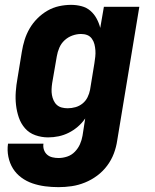

<svg xmlns="http://www.w3.org/2000/svg" viewBox="-20 -558 640 791"><path d="M221 213Q193 213 166 209.5Q139 206 114 197.5Q89 189 68 173.5Q47 158 33.5 136.5Q20 115 14.5 88Q9 61 13 34H159Q157 47 161 59Q165 71 174 79Q183 87 195.5 90Q208 93 221 93Q239 93 257 87Q275 81 288.5 67Q302 53 309.5 36Q317 19 320 1L331 -70Q331 -70 331 -70Q331 -70 331 -70Q318 -51 300.5 -36Q283 -21 263 -11Q243 -1 221.5 3.5Q200 8 178 8Q151 8 125.5 -1Q100 -10 83 -29.5Q66 -49 57.5 -74Q49 -99 46 -125.5Q43 -152 45 -180Q47 -208 52 -235L70 -345Q74 -370 81.5 -394Q89 -418 102 -440.5Q115 -463 134 -482Q153 -501 175.5 -514Q198 -527 223 -532.5Q248 -538 273 -538Q295 -538 316 -532.5Q337 -527 352.5 -513.5Q368 -500 378 -481.5Q388 -463 393 -443L408 -530H554L463 20Q459 48 449 74.5Q439 101 421.5 124.5Q404 148 380.5 165.5Q357 183 330 194Q303 205 275.5 209Q248 213 221 213ZM259 -112Q275 -112 291 -116.5Q307 -121 320 -131.5Q333 -142 340.5 -157Q348 -172 351 -188L369 -298Q371 -311 372.5 -324.5Q374 -338 373 -351Q372 -364 369 -376Q366 -388 358.5 -398.5Q351 -409 339.5 -413.5Q328 -418 314 -418Q296 -418 278 -411.5Q260 -405 246 -392Q232 -379 224.5 -361.5Q217 -344 214 -326L195 -216Q193 -203 192.5 -190.5Q192 -178 194 -166.5Q196 -155 201 -144Q206 -133 214.5 -125.5Q223 -118 234.5 -115Q246 -112 259 -112Z"/></svg>

Font: Iosevka Curly HvExObl
Style: Regular
Weight: 900
Width: 7
Italic angle: -9°
Monospace: yes
Designer: Belleve Invis
Foundry: Belleve Invis
Version: Version 11.1.0; ttfautohint (v1.8.3)